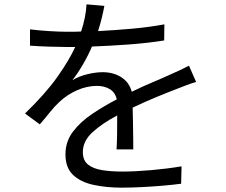

<svg xmlns="http://www.w3.org/2000/svg" viewBox="-20 -818 1040 883"><path d="M460 -791Q456 -769 449 -739.5Q442 -710 431 -675Q508 -679 587 -686Q666 -693 736 -706L735 -632Q661 -620 573 -613.5Q485 -607 403 -604Q386 -564 362.5 -523.5Q339 -483 313 -449Q342 -467 381 -476.5Q420 -486 452 -486Q501 -486 537.5 -463Q574 -440 586 -396Q637 -421 682.5 -440Q728 -459 767 -477Q790 -487 809 -496Q828 -505 849 -516L882 -441Q863 -436 838 -426.5Q813 -417 793 -409Q751 -393 699 -371.5Q647 -350 590 -323Q591 -294 591.5 -258.5Q592 -223 592.5 -189.5Q593 -156 593 -131H516Q518 -160 518.5 -203.5Q519 -247 519 -287Q449 -250 405 -209.5Q361 -169 361 -119Q361 -80 385 -61Q409 -42 450 -35.5Q491 -29 542 -29Q601 -29 675 -35.5Q749 -42 815 -53L813 27Q775 32 728 36Q681 40 632 42.5Q583 45 539 45Q468 45 409 32Q350 19 315.5 -14Q281 -47 281 -108Q281 -167 315.5 -212.5Q350 -258 404.5 -294.5Q459 -331 517 -361Q510 -393 485 -408Q460 -423 426 -423Q379 -423 333.5 -402.5Q288 -382 254 -350Q232 -330 210.5 -303Q189 -276 163 -246L95 -296Q190 -388 244 -464.5Q298 -541 326 -602Q315 -602 304 -602Q293 -602 282 -602Q250 -602 204.5 -603.5Q159 -605 118 -608V-683Q158 -678 205.5 -675Q253 -672 287 -672Q303 -672 320 -672Q337 -672 353 -673Q375 -740 378 -798Z"/></svg>

Font: Source Han Sans SC
Style: Regular
Weight: 400
Designer: Ryoko NISHIZUKA 西塚涼子 (kana, bopomofo & ideographs); Paul D. Hunt (Latin, Greek & Cyrillic); Sandoll Communications 산돌커뮤니
Foundry: Adobe
Version: Version 2.002;hotconv 1.0.116;makeotfexe 2.5.65601; ttfautoh